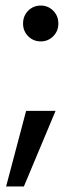

<svg xmlns="http://www.w3.org/2000/svg" viewBox="-20 -528 274 691"><path d="M2 143 74 -129H180L66 143ZM127 -379Q100 -379 81.5 -397.5Q63 -416 63 -443Q63 -471 81.5 -489.5Q100 -508 127 -508Q153 -508 171.5 -489.5Q190 -471 190 -443Q190 -416 171.5 -397.5Q153 -379 127 -379Z"/></svg>

Font: Envelope Sans Variable
Style: Regular
Weight: 500
Designer: Andreas Rasmussen / Norman Anderson
Foundry: mail.de GmbH
Version: Version 1.150